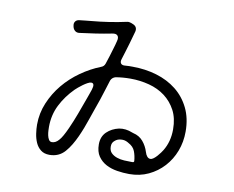

<svg xmlns="http://www.w3.org/2000/svg" viewBox="-80 -853 1160 950"><g transform="rotate(10 500.0 -378.5)"><path d="M625 -8Q595 -8 564 -13Q533 -18 508.5 -31Q484 -44 468 -67Q452 -90 452 -127Q452 -166 476.5 -189.5Q501 -213 537 -221Q570 -227 604 -213Q606 -213 610 -211Q641 -204 660 -181.5Q679 -159 688 -130Q692 -116 699 -108Q706 -100 715 -100Q723 -100 731.5 -106.5Q740 -113 748 -122Q756 -131 762.5 -140Q769 -149 772 -154Q801 -201 801 -263Q801 -319 780 -358.5Q759 -398 724.5 -424Q690 -450 644.5 -462Q599 -474 550 -474Q511 -474 476 -468Q468 -466 461.5 -460.5Q455 -455 452 -447Q444 -421 436 -396Q428 -371 420 -346Q410 -317 400.5 -290.5Q391 -264 383 -240Q376 -219 367 -195.5Q358 -172 347.5 -149Q337 -126 324.5 -105Q312 -84 297 -67Q267 -33 220 -33Q193 -33 176 -46.5Q159 -60 150 -80.5Q141 -101 137.5 -125Q134 -149 134 -170Q134 -227 156 -279.5Q178 -332 214 -375.5Q250 -419 297.5 -452.5Q345 -486 396 -506Q411 -511 416 -526Q423 -546 429 -566Q435 -586 441 -606Q444 -617 447 -626.5Q450 -636 452 -646Q457 -664 449 -673Q441 -682 422 -678Q382 -670 342 -664Q302 -658 262 -653Q249 -651 240 -658Q231 -665 228 -677L227 -682Q224 -696 231 -705Q238 -714 252 -715Q265 -717 278.5 -718Q292 -719 308 -721Q399 -729 485 -748Q494 -750 505 -746L517 -741Q538 -731 533 -708L515 -644Q509 -624 503 -604Q497 -584 490 -562Q485 -547 491.5 -539Q498 -531 514 -533Q523 -534 532 -534Q541 -534 550 -534Q614 -534 671 -517Q728 -500 771 -466Q814 -432 839 -381Q864 -330 864 -263Q864 -211 846.5 -165Q829 -119 797 -84Q765 -49 721.5 -28.5Q678 -8 625 -8ZM221 -97Q240 -97 256 -116Q271 -132 293 -181Q310 -219 324.5 -258Q339 -297 353 -336Q358 -348 362 -361Q366 -374 371 -387Q382 -421 362 -421Q355 -421 344 -415Q333 -409 322 -401Q311 -393 301.5 -385Q292 -377 287 -372Q245 -330 219.5 -279.5Q194 -229 194 -169Q194 -163 194.5 -151Q195 -139 197.5 -127Q200 -115 205.5 -106Q211 -97 221 -97ZM624 -69H632Q639 -69 639 -76Q637 -102 628.5 -124Q620 -146 595 -159Q591 -161 590 -162Q574 -171 556 -169Q538 -168 525 -156Q512 -146 512 -127Q512 -106 523.5 -94.5Q535 -83 552.5 -77Q570 -71 589.5 -70Q609 -69 624 -69Z"/></g></svg>

Font: Higure Gothic
Style: Regular
Weight: 400
Designer: Yoshimichi Ohira
Foundry: Positype
Version: Version 1.000